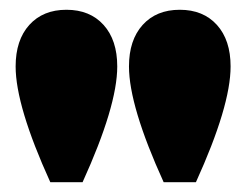

<svg xmlns="http://www.w3.org/2000/svg" viewBox="-20 -678 504 393"><path d="M83 -305Q12 -461 12 -542Q12 -596 40 -627Q68 -658 116 -658Q164 -658 192 -627Q220 -596 220 -542Q220 -461 149 -305ZM315 -305Q244 -461 244 -542Q244 -596 272 -627Q300 -658 348 -658Q396 -658 424 -627Q452 -596 452 -542Q452 -461 381 -305Z"/></svg>

Font: Arapey Black
Style: Regular
Weight: 900
Designer: Eduardo Rodriguez Tunni
Foundry: Eduardo Rodriguez Tunni
Version: Version 4.000